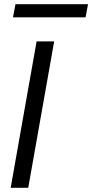

<svg xmlns="http://www.w3.org/2000/svg" viewBox="-20 -898 441 918"><path d="M31 0 155 -700H239L115 0ZM42 -815 54 -878H401L389 -815Z"/></svg>

Font: DM Sans 10pt
Style: Italic
Weight: 400
Italic angle: -10°
Version: Version 4.004;gftools[0.9.30]